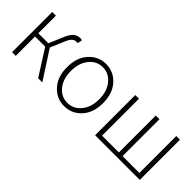

<svg xmlns="http://www.w3.org/2000/svg" viewBox="44 -1051 1623 1623"><g transform="rotate(45 855.5 -240.0)"><path d="M92 0V-480H136V-270H256L306 -388Q331 -449 356.5 -470.5Q382 -492 416 -492Q429 -492 439 -488L429 -445Q423 -447 414 -447Q393 -447 376 -432Q359 -417 340 -371L290 -253L454 0H404L257 -231H136V0Z M725 12Q635 12 572.5 -56Q510 -124 510 -239Q510 -355 572.5 -423.5Q635 -492 725 -492Q816 -492 878.5 -423.5Q941 -355 941 -239Q941 -124 878.5 -56Q816 12 725 12ZM556 -239Q556 -145 604 -86Q652 -27 725 -27Q798 -27 846.5 -86Q895 -145 895 -239Q895 -333 846.5 -393Q798 -453 725 -453Q652 -453 604 -393.5Q556 -334 556 -239Z M1085 0V-480H1129V-39H1330V-480H1374V-39H1575V-480H1619V0Z"/></g></svg>

Font: Toshiba Sans Light
Style: Regular
Weight: 300
Designer: Paul D. Hunt
Foundry: Toshiba Corporation
Version: Version 2.020;PS 2.0;hotconv 1.0.86;makeotf.lib2.5.63406